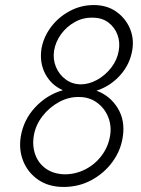

<svg xmlns="http://www.w3.org/2000/svg" viewBox="-20 -730 557 760"><path d="M144 -536Q136 -481 159.5 -437Q183 -393 229 -373Q166 -355 119.5 -305.5Q73 -256 62 -188Q54 -136 72.5 -91Q91 -46 132 -18Q173 10 232 10Q292 10 342 -17Q392 -44 425 -89Q458 -134 466 -188Q476 -253 446 -302Q416 -351 362 -371Q417 -389 456 -432.5Q495 -476 504 -534Q511 -580 493 -620Q475 -660 438.5 -685Q402 -710 351 -710Q300 -710 255.5 -686Q211 -662 181.5 -622.5Q152 -583 144 -536ZM194 -529Q200 -565 222 -595Q244 -625 276.5 -643Q309 -661 347 -660Q384 -660 409 -641Q434 -622 445 -592.5Q456 -563 450 -529Q444 -493 420.5 -462.5Q397 -432 364.5 -414Q332 -396 298 -396Q265 -397 239.5 -416Q214 -435 201.5 -465Q189 -495 194 -529ZM114 -194Q121 -235 148 -270Q175 -305 213.5 -326Q252 -347 293 -346Q333 -346 363 -324.5Q393 -303 407.5 -268.5Q422 -234 416 -194Q409 -150 383 -115Q357 -80 318.5 -60Q280 -40 236 -40Q193 -41 163 -61.5Q133 -82 120 -117Q107 -152 114 -194Z"/></svg>

Font: Jost* 300 Light Italic
Style: Italic
Weight: 300
Italic angle: -10°
Version: Version 3.200; ttfautohint (v0.97) -l 8 -r 50 -G 200 -x 14 -